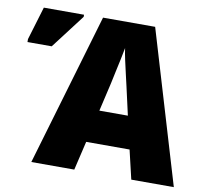

<svg xmlns="http://www.w3.org/2000/svg" viewBox="-79 -803 953 889"><g transform="rotate(10 397.0 -358.0)"><path d="M594 0 562 -136H358L326 0H124L335 -716H580L794 0ZM497 -422Q492 -444 484.5 -476Q477 -508 470 -540Q463 -572 460 -595Q456 -573 449.5 -542Q443 -511 436 -479.5Q429 -448 424 -423L393 -289H527ZM10 -544V-558L57 -714H246V-704L124 -544Z"/></g></svg>

Font: Noto Sans SemiCondensed Black
Style: Regular
Weight: 900
Width: 4
Designer: Monotype Design Team
Foundry: Monotype Imaging Inc.
Version: Version 2.013; ttfautohint (v1.8.4.7-5d5b)